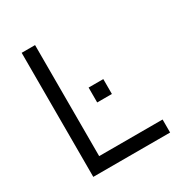

<svg xmlns="http://www.w3.org/2000/svg" viewBox="-159 -780 841 894"><g transform="rotate(-30 261.5 -333.5)"><path d="M85 0V-667H157V-70H498V0ZM274 -291V-371H353V-291Z"/></g></svg>

Font: Maven Pro VF Beta
Style: Regular
Weight: 400
Designer: Joe Prince
Foundry: Joe Prince
Version: Version 2.002